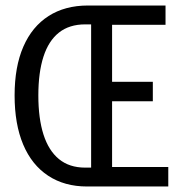

<svg xmlns="http://www.w3.org/2000/svg" viewBox="-20 -677 640 697"><path d="M296 0Q214.1 0 154.8 -39.1Q95.5 -78.1 64.2 -152.2Q33 -226.3 33 -330.5Q33 -434.8 64.8 -507.7Q96.6 -580.6 156.3 -618.8Q216 -657 299.1 -657H580.9V-586.9H386.9V-380H534.8V-309.3H386.9V-70.7H590.9V0ZM289.2 -68.5H310.8V-588.5H289.2Q231.7 -588.5 194 -558.7Q156.4 -528.9 137.8 -471.4Q119.2 -413.8 119.2 -330.5Q119.2 -247.2 137.8 -188.8Q156.4 -130.4 194 -99.5Q231.7 -68.5 289.2 -68.5Z"/></svg>

Font: Source Code Pro ExtraLight
Style: Regular
Weight: 200
Monospace: yes
Designer: Paul D. Hunt, Teo Tuominen
Foundry: Adobe
Version: Version 1.026;hotconv 1.1.0;makeotfexe 2.6.0